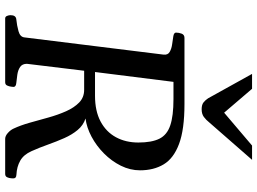

<svg xmlns="http://www.w3.org/2000/svg" viewBox="-146 -848 994 742"><g transform="rotate(90 351.0 -477.0)"><path d="M51.3 0Q44.4 0 41.5 -7.1Q38.6 -14.2 38.6 -20.5Q38.6 -41.5 54.7 -43Q78.6 -45.4 100.6 -51.5Q122.6 -57.6 124.5 -74.2L190.9 -610.8Q193.4 -628.4 180.7 -635.7Q168 -643.1 150.6 -645.3Q133.3 -647.5 119.6 -649.9Q106 -652.3 106 -660.2Q106 -671.4 110.1 -682.1Q114.3 -692.9 126.5 -692.9H382.3Q480.5 -692.9 536.4 -671.9Q592.3 -650.9 615.2 -612.5Q638.2 -574.2 638.2 -521Q638.2 -482.9 620.4 -447Q602.5 -411.1 573 -381.8Q543.5 -352.5 508.1 -333.7Q472.7 -314.9 438 -310.5Q464.4 -301.8 482.4 -280Q500.5 -258.3 513.7 -228.5Q526.9 -198.7 538.6 -165.8Q550.3 -132.8 564 -102.1Q577.6 -71.3 601.1 -58.1Q624.5 -44.9 654.8 -43.5Q663.1 -43 666.3 -40Q669.4 -37.1 669.4 -30.8Q669.4 -30.8 668.9 -22.9Q668.5 -15.1 665 -7.6Q661.6 0 651.9 0H516.6Q505.4 0 493.9 -10.3Q482.4 -20.5 477.1 -32.2Q464.4 -59.1 454.3 -94.7Q444.3 -130.4 434.1 -167.2Q423.8 -204.1 409.9 -235.4Q396 -266.6 376.2 -285.9Q356.4 -305.2 327.1 -305.2H253.4L226.6 -84Q226.6 -65.9 239 -57.6Q251.5 -49.3 269 -46.9Q286.6 -44.4 300.8 -43Q315.9 -41.5 315.9 -32.2Q315.9 -30.8 314.9 -22.9Q314 -15.1 310.5 -7.6Q307.1 0 297.9 0ZM258.3 -347.2H350.1Q409.2 -347.2 449.5 -368.7Q489.7 -390.1 510.3 -428Q530.8 -465.8 530.8 -514.6Q530.8 -566.4 516.1 -595.9Q501.5 -625.5 464.8 -637.9Q428.2 -650.4 362.8 -650.4H296.4ZM402.3 -759.3Q384.8 -759.3 375.7 -766.6Q366.7 -773.9 359.9 -784.2L265.6 -954.1H323.2L415.5 -846.2L542.5 -954.1H597.7L453.1 -788.6Q443.4 -776.4 431.9 -767.8Q420.4 -759.3 402.3 -759.3Z"/></g></svg>

Font: Gelasio
Style: Italic
Weight: 400
Italic angle: -8.5°
Designer: Eben Sorkin
Foundry: Eben Sorkin
Version: Version 1.008